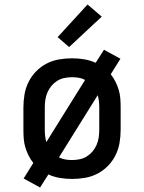

<svg xmlns="http://www.w3.org/2000/svg" viewBox="-20 -787 640 853"><path d="M158 46 85 6 128 -63Q116 -78 107 -96Q98 -114 92.5 -132.5Q87 -151 85.5 -170.5Q84 -190 84 -210V-310Q84 -339 89 -368Q94 -397 107 -423Q120 -449 140.5 -470Q161 -491 187 -504.5Q213 -518 242 -523Q271 -528 300 -528Q327 -528 354 -523.5Q381 -519 405 -508L442 -566L515 -526L472 -457Q484 -442 493 -424Q502 -406 507.5 -387.5Q513 -369 514.5 -349.5Q516 -330 516 -310V-210Q516 -181 511 -152Q506 -123 493 -97Q480 -71 459.5 -50Q439 -29 413 -15.5Q387 -2 358 3Q329 8 300 8Q273 8 246 3.5Q219 -1 195 -12ZM186 -156 358 -432Q345 -439 330 -441.5Q315 -444 300 -444Q283 -444 266 -440.5Q249 -437 234.5 -428Q220 -419 209 -406Q198 -393 191 -377Q184 -361 181.5 -344Q179 -327 179 -310V-210Q179 -196 180.5 -182.5Q182 -169 186 -156ZM300 -76Q317 -76 334 -79.5Q351 -83 365.5 -92Q380 -101 391 -114Q402 -127 409 -143Q416 -159 418.5 -176Q421 -193 421 -210V-310Q421 -324 419.5 -337.5Q418 -351 414 -364L242 -88Q255 -81 270 -78.5Q285 -76 300 -76ZM287 -578 236 -622 369 -767 432 -713Z"/></svg>

Font: Iosevka Etoile Medium
Style: Regular
Weight: 500
Designer: Belleve Invis
Foundry: Belleve Invis
Version: Version 22.1.2; ttfautohint (v1.8.4)